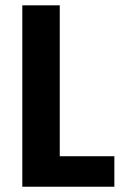

<svg xmlns="http://www.w3.org/2000/svg" viewBox="-20 -708 454 728"><path d="M64.6 0H413.6V-115.6H206.6V-687.8H64.6Z"/></svg>

Font: Secuela Light
Style: Regular
Weight: 300
Designer: Fernando Haro
Foundry: deFharo
Version: Version 1.708